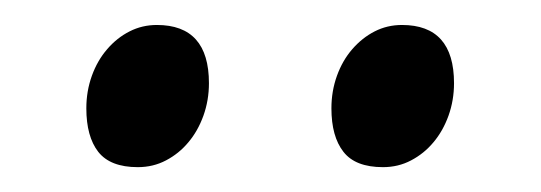

<svg xmlns="http://www.w3.org/2000/svg" viewBox="-20 -682 431 153"><path d="M341.8 -615.7Q341.8 -602.1 337.4 -589.8Q333 -577.6 325.4 -568.6Q317.9 -559.6 307.6 -554.2Q297.4 -548.8 285.2 -548.8Q263.2 -548.8 253.7 -561Q244.1 -573.2 244.1 -595.7Q244.1 -609.4 248.5 -621.6Q252.9 -633.8 260.7 -642.8Q268.6 -651.9 278.6 -657Q288.6 -662.1 300.3 -662.1Q341.8 -662.1 341.8 -615.7ZM146.5 -615.7Q146.5 -602.1 142.1 -589.8Q137.7 -577.6 130.1 -568.6Q122.6 -559.6 112.3 -554.2Q102.1 -548.8 89.8 -548.8Q67.9 -548.8 58.3 -561Q48.8 -573.2 48.8 -595.7Q48.8 -609.4 53.2 -621.6Q57.6 -633.8 65.4 -642.8Q73.2 -651.9 83.3 -657Q93.3 -662.1 105 -662.1Q146.5 -662.1 146.5 -615.7Z"/></svg>

Font: Gentium Plus Afr
Style: Regular
Weight: 400
Designer: J. Victor Gaultney, Annie Olsen, Iska Routamaa, Becca Hirsbrunner
Foundry: SIL International
Version: Version 5.000